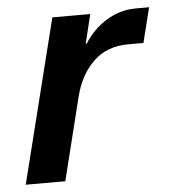

<svg xmlns="http://www.w3.org/2000/svg" viewBox="-43 -545 519 584"><g transform="rotate(-5 216.5 -252.5)"><path d="M12.5 0 137.5 -500H253.3L231.7 -411.7H235Q261.7 -454.2 303.3 -479.6Q345 -505 393.3 -505H433.3L406.7 -398.3H360.8Q295.8 -398.3 254.6 -359.2Q213.3 -320 196.7 -255L133.3 0Z"/></g></svg>

Font: Funnel Sans SemiBold
Style: Italic
Weight: 600
Italic angle: -14.036°
Designer: NORD ID, Kristian Moeller
Foundry: Dicotype
Version: Version 1.000